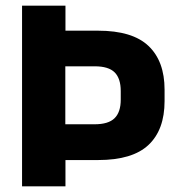

<svg xmlns="http://www.w3.org/2000/svg" viewBox="-20 -659 631 679"><path d="M327 -93H163V-219.5H314.5Q363.5 -219.5 385.2 -241Q407 -262.5 407 -306.5V-337Q407 -381.5 385.5 -403Q364 -424.5 315 -424.5H162.5V-550.5H326.5Q448.5 -550.5 505.2 -496.5Q562 -442.5 562 -342V-301.5Q562 -200 505.2 -146.5Q448.5 -93 327 -93ZM211.5 0H58V-639H211.5V-521.5L211 -461.5V-182.5L211.5 -117Z"/></svg>

Font: Anek Malayalam Medium
Style: Bold
Weight: 700
Version: Version 1.003